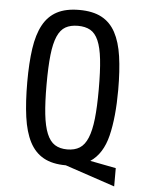

<svg xmlns="http://www.w3.org/2000/svg" viewBox="-55 -751 658 879"><g transform="rotate(5 274.0 -311.5)"><path d="M274 7Q212 7 171.5 -15.5Q131 -38 107.5 -83.5Q84 -129 74.5 -197.5Q65 -266 65 -358Q65 -446 74.5 -511.5Q84 -577 107.5 -620.5Q131 -664 171.5 -685.5Q212 -707 274 -707Q336 -707 376.5 -685.5Q417 -664 440.5 -620.5Q464 -577 473.5 -511.5Q483 -446 483 -358Q483 -232 462 -146.5Q441 -61 384 -23L503 0V84ZM394 -353Q394 -436 388 -490Q382 -544 368 -576Q354 -608 331 -621Q308 -634 274 -634Q240 -634 217 -621Q194 -608 180 -576Q166 -544 160 -490Q154 -436 154 -353Q154 -272 160 -217.5Q166 -163 180 -129Q194 -95 217 -80.5Q240 -66 274 -66Q308 -66 331 -80.5Q354 -95 368 -129Q382 -163 388 -217.5Q394 -272 394 -353Z"/></g></svg>

Font: Share
Style: Regular
Weight: 400
Designer: Ralph du Carrois
Version: Version 1.001